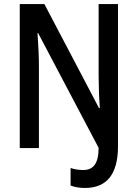

<svg xmlns="http://www.w3.org/2000/svg" viewBox="-20 -734 682 952"><path d="M402 198C508 198 565 131 565 -8V-714H469V-362C469 -314 471 -253 475 -198H471L200 -714H78V0H173V-403C173 -452 170 -516 166 -570H169L469 -1C469 79 441 109 393 109C369 109 348 105 330 99V186C351 194 374 198 402 198Z"/></svg>

Font: Noto Sans Armenian Condensed Medium
Style: Regular
Weight: 500
Width: 3
Designer: Monotype Design Team
Foundry: Monotype Imaging Inc.
Version: Version 2.008